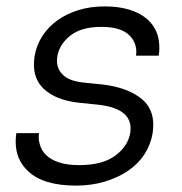

<svg xmlns="http://www.w3.org/2000/svg" viewBox="-20 -565 569 600"><path d="M218 15Q115 15 68 -30Q29 -66 29 -122Q29 -135 31 -149H102Q101 -143 101 -136Q101 -124 105 -112Q110 -94 124.5 -80Q139 -66 164.5 -57.5Q190 -49 228 -49Q300 -49 340 -78.5Q380 -108 387 -150Q388 -157 388 -164Q388 -227 285 -238L226 -244Q154 -252 116 -288Q86 -317 86 -363Q86 -375 88 -389Q94 -424 112.5 -452.5Q131 -481 159.5 -501.5Q188 -522 225.5 -533.5Q263 -545 307 -545Q350 -545 383.5 -535Q417 -525 439.5 -505.5Q462 -486 472 -457Q478 -438 478 -416Q478 -404 476 -391H405Q406 -397 406 -403Q406 -433 384 -455Q357 -481 297 -481Q234 -481 199.5 -453.5Q165 -426 159 -388Q158 -381 158 -375Q158 -351 174 -334Q193 -312 241 -307L300 -301Q379 -292 424 -255Q459 -225 459 -175Q459 -163 457 -149Q451 -113 431.5 -83Q412 -53 380.5 -31.5Q349 -10 307.5 2.5Q266 15 218 15Z"/></svg>

Font: Sora Light
Style: Italic
Weight: 300
Designer: Jonathan Barnbrook, Juli√°n Moncada
Version: Version 1.000